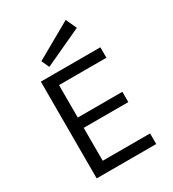

<svg xmlns="http://www.w3.org/2000/svg" viewBox="-205 -971 973 1081"><g transform="rotate(-30 282.0 -430.0)"><path d="M487 -629H100V0H487V-69H179V-283H469V-350H179V-561H487ZM160 -727 395 -860 427 -790 183 -677Z"/></g></svg>

Font: Karla Neue
Style: Regular
Weight: 400
Designer: Jonathan Pinhorn
Foundry: PYRS Fontlab Ltd. / Made with FontLab
Version: Version 1.000;PS 001.001;hotconv 1.0.56